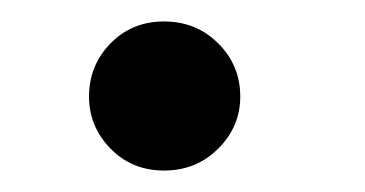

<svg xmlns="http://www.w3.org/2000/svg" viewBox="-20 -141 340 179"><path d="M63 -51Q63 -23 83 -2.5Q103 18 133 18Q163 18 183.5 -2.5Q204 -23 204 -51Q204 -80 183.5 -100.5Q163 -121 133 -121Q103 -121 83 -100.5Q63 -80 63 -51Z"/></svg>

Font: Jost Medium
Style: Italic
Weight: 500
Italic angle: -5°
Version: Version 3.710